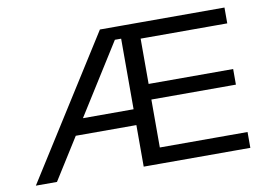

<svg xmlns="http://www.w3.org/2000/svg" viewBox="-71 -749 1201 860"><g transform="rotate(-10 530.0 -319.5)"><path d="M26.5 0 430.5 -639H537L536.5 -582H488.5L122.5 0ZM207.5 -189V-261H534.5V-189ZM533 0V-72H1002V0ZM517 0V-639H603V0ZM564 -290V-361H987.5V-290ZM532.5 -567V-639H997V-567Z"/></g></svg>

Font: Anek Gujarati SemiExpanded
Style: Regular
Weight: 400
Width: 6
Designer: Mrunmayee Ghaisas (Gujarati), Yesha Goshar (Latin)
Foundry: Ek Type
Version: Version 1.003